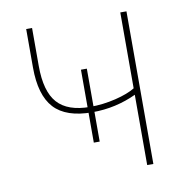

<svg xmlns="http://www.w3.org/2000/svg" viewBox="-65 -581 619 643"><g transform="rotate(-10 245.0 -259.5)"><path d="M385 0V-239Q351 -223 313.5 -214.5Q276 -206 235 -206Q146 -206 105.5 -250Q65 -294 65 -388V-519H85V-390Q85 -303 120 -264Q155 -225 231 -225Q275 -225 318 -235.5Q361 -246 385 -261V-519H406V0ZM242 -105H222V-353H242Z"/></g></svg>

Font: Raleway Thin
Style: Regular
Weight: 100
Designer: Matt McInerney, Pablo Impallari, Rodrigo Fuenzalida
Foundry: Matt McInerney, Pablo Impallari, Rodrigo Fuenzalida
Version: Version 4.026